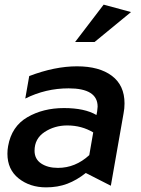

<svg xmlns="http://www.w3.org/2000/svg" viewBox="-20 -797 609 828"><path d="M230 -73Q186 -73 157.5 -92Q129 -111 129 -147Q129 -199 172 -227.5Q215 -256 270 -256Q332 -256 382 -226L365 -128Q305 -73 230 -73ZM517 -351Q517 -429 462.5 -470Q408 -511 312 -511Q216 -511 106 -469L89 -372Q177 -416 276 -416Q401 -416 401 -337Q401 -331 399 -317L396 -301Q345 -331 256 -331Q166 -331 98 -291.5Q30 -252 15 -167Q12 -151 12 -134Q12 -66 60.5 -27.5Q109 11 179 11Q229 11 270 -4.5Q311 -20 350 -51L458 4L513 -309Q517 -329 517 -351ZM304 -616H388L545 -745L427 -777Z"/></svg>

Font: Geom Medium
Style: Italic
Weight: 500
Italic angle: -10°
Version: Version 1.102